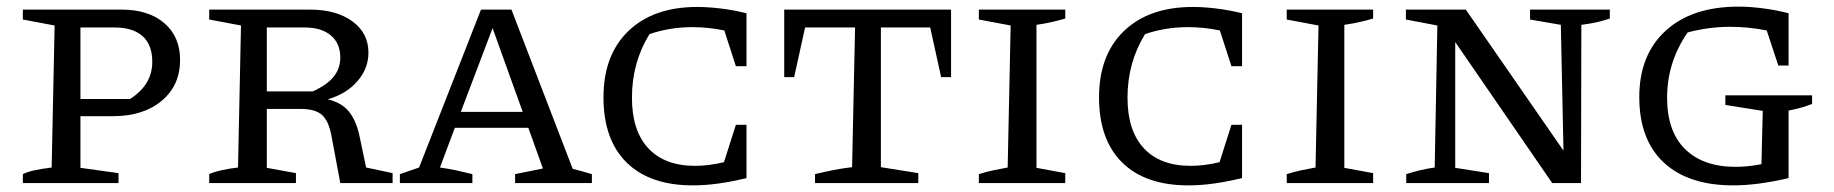

<svg xmlns="http://www.w3.org/2000/svg" viewBox="-20 -553 5541 580"><path d="M347 -524Q429 -524 476.5 -483Q524 -442 524 -372Q524 -295 468.5 -248.5Q413 -202 321 -202H223V-46L338 -30V0H49V-27Q63 -34 84 -38.5Q105 -43 136 -47L145 -476L49 -494V-524ZM326 -470H223V-254H373Q440 -297 440 -366Q440 -418 410.5 -444Q381 -470 326 -470Z M1086 -47 1166 -30V0H1008L981 -144Q973 -187 953 -205.5Q933 -224 887 -224H786V-46L874 -30V0H612V-27Q640 -40 699 -47L708 -476L612 -494V-524H916Q996 -524 1044.5 -488.5Q1093 -453 1093 -394Q1093 -346 1059.5 -307.5Q1026 -269 970 -253Q1012 -243 1034 -216Q1056 -189 1066 -142ZM900 -470H786V-277H925Q969 -297 988.5 -322Q1008 -347 1008 -379Q1008 -422 979.5 -446Q951 -470 900 -470Z M1710 -43Q1726 -39 1735 -36.5Q1744 -34 1768 -27V0H1536V-27L1620 -44L1576 -167H1354L1309 -47Q1337 -43 1360 -38Q1383 -33 1407 -27V0H1188V-27L1246 -47L1433 -524H1525ZM1372 -215H1559L1468 -468Z M2073 7Q1943 7 1873 -62Q1803 -131 1803 -259Q1803 -387 1878.5 -459.5Q1954 -532 2086 -532Q2118 -532 2156 -527.5Q2194 -523 2235 -513V-353H2203L2168 -461Q2144 -466 2120 -468.5Q2096 -471 2071 -471Q2004 -471 1942 -450Q1889 -364 1889 -258Q1889 -158 1938.5 -105Q1988 -52 2080 -52Q2120 -52 2167 -63L2203 -176H2235V-15Q2189 -4 2149.5 1.5Q2110 7 2073 7Z M2853 -524V-320H2823L2790 -470H2641V-48L2754 -30V0H2442V-27Q2471 -34 2499 -39.5Q2527 -45 2554 -48L2563 -470H2412L2379 -320H2349V-524Z M2937 0V-27Q2959 -34 2980.5 -38.5Q3002 -43 3024 -47L3033 -476L2937 -494V-524H3198V-497Q3181 -492 3160 -487Q3139 -482 3111 -478V-46L3198 -30V0Z M3570 7Q3440 7 3370 -62Q3300 -131 3300 -259Q3300 -387 3375.5 -459.5Q3451 -532 3583 -532Q3615 -532 3653 -527.5Q3691 -523 3732 -513V-353H3700L3665 -461Q3641 -466 3617 -468.5Q3593 -471 3568 -471Q3501 -471 3439 -450Q3386 -364 3386 -258Q3386 -158 3435.5 -105Q3485 -52 3577 -52Q3617 -52 3664 -63L3700 -176H3732V-15Q3686 -4 3646.5 1.5Q3607 7 3570 7Z M3867 0V-27Q3889 -34 3910.5 -38.5Q3932 -43 3954 -47L3963 -476L3867 -494V-524H4128V-497Q4111 -492 4090 -487Q4069 -482 4041 -478V-46L4128 -30V0Z M4602 -524H4843V-497Q4819 -489 4800 -485Q4781 -481 4757 -478L4756 0H4669L4376 -426V-46L4478 -30V0H4228V-27Q4250 -34 4271 -39Q4292 -44 4314 -47L4322 -476L4227 -494V-524H4408L4703 -98L4695 -478L4602 -494Z M5216 7Q5080 7 5006 -62Q4932 -131 4932 -260Q4932 -387 5011.5 -460Q5091 -533 5232 -533Q5265 -533 5304.5 -528Q5344 -523 5383 -513V-355H5352L5317 -461Q5262 -472 5206 -472Q5142 -472 5078 -455Q5016 -365 5016 -258Q5016 -156 5070.5 -102.5Q5125 -49 5223 -49Q5259 -49 5301 -57L5305 -218L5192 -236V-265H5454V-239Q5439 -233 5421.5 -228Q5404 -223 5383 -219V-15Q5289 7 5216 7Z"/></svg>

Font: Piazzolla SC
Style: Regular
Weight: 400
Designer: Juan Pablo del Peral
Foundry: Huerta Tipografica
Version: Version 1.330